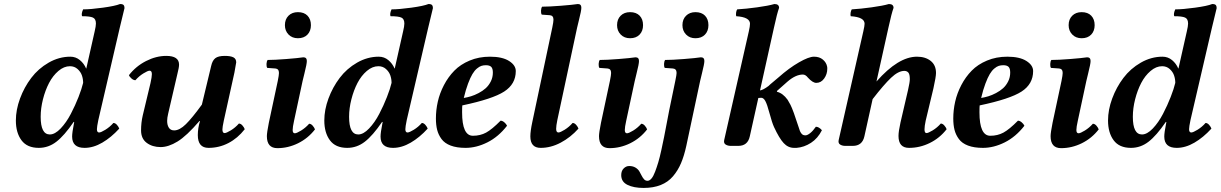

<svg xmlns="http://www.w3.org/2000/svg" viewBox="-20 -718 6008 945"><path d="M180.2 -143.1Q180.2 -56.2 225.1 -56.2Q250.5 -56.2 278.6 -85.7Q306.6 -115.2 328.6 -157.5Q350.6 -199.7 366.5 -240.5Q382.3 -281.2 389.2 -310.1Q389.2 -329.1 383.1 -346.9Q377 -364.7 361.6 -378.4Q346.2 -392.1 324.2 -392.1Q294.9 -392.1 267.6 -368.9Q240.2 -345.7 221.4 -309.6Q202.6 -273.4 191.4 -229.2Q180.2 -185.1 180.2 -143.1ZM58.1 -125Q58.1 -177.7 78.6 -233.2Q99.1 -288.6 133.8 -334.5Q168.5 -380.4 219.5 -409.7Q270.5 -439 326.2 -439Q353 -439 373.3 -422.1Q393.6 -405.3 403.8 -380.9H404.8L445.8 -563Q452.1 -589.4 452.1 -602.1Q452.1 -625 437.3 -631.6Q422.4 -638.2 383.8 -638.2Q379.4 -651.4 389.2 -671.9Q425.8 -671.9 486.3 -680.2Q546.9 -688.5 570.8 -698.2Q584 -698.2 588.4 -693.1Q592.8 -688 592.8 -678.2Q591.3 -673.3 569.8 -583L463.9 -127Q457 -93.8 457 -82Q457 -65.9 467.8 -65.9Q476.6 -65.9 498.5 -79.3Q520.5 -92.8 538.1 -112.8Q547.4 -112.8 555.7 -103.3Q564 -93.8 566.9 -85Q527.3 -41.5 483.4 -15.9Q439.5 9.8 396 9.8Q335 9.8 335 -45.9Q335 -65.4 344.2 -111.8L345.2 -117.2L342.8 -118.2Q296.4 -50.3 257.3 -20.3Q218.3 9.8 170.9 9.8Q113.3 9.8 85.7 -27.6Q58.1 -64.9 58.1 -125Z M964.4 -122.1H961.4Q898.4 -48.8 853.8 -21.5Q809.1 5.9 770.5 5.9Q730 5.9 702.1 -14.9Q674.3 -35.6 674.3 -76.2Q674.3 -114.7 682.6 -149.9L720.7 -309.1Q727.5 -339.8 727.5 -353Q727.5 -370.1 716.3 -370.1Q707.5 -370.1 685.8 -356.7Q664.1 -343.3 646.5 -323.2Q636.7 -323.2 627 -331.8Q617.2 -340.3 614.7 -348.1Q648.9 -392.1 698.7 -417.5Q748.5 -442.9 798.3 -442.9Q861.3 -442.9 861.3 -399.9Q861.3 -386.2 853.5 -356L807.6 -158.2Q802.7 -137.7 802.7 -123Q802.7 -102.1 811.3 -89.1Q819.8 -76.2 837.4 -76.2Q863.8 -76.2 894.8 -106.7Q925.8 -137.2 973.6 -203.1L1019.5 -394Q1025.4 -420.4 1039.8 -431.6Q1054.2 -442.9 1086.4 -442.9Q1114.7 -442.9 1128.7 -435.8Q1142.6 -428.7 1142.6 -411.1Q1142.6 -409.2 1133.8 -360.8L1081.5 -124Q1074.7 -91.8 1074.7 -81.1Q1074.7 -63 1085.4 -63Q1094.2 -63 1116.2 -76.4Q1138.2 -89.8 1155.8 -109.9Q1165 -109.9 1173.3 -100.3Q1181.6 -90.8 1184.6 -82Q1149.9 -37.6 1104.2 -13.9Q1058.6 9.8 1006.3 9.8Q953.6 9.8 953.6 -53.2Q953.6 -87.4 964.4 -122.1Z M1469.2 -318.8 1427.2 -123Q1420.4 -92.3 1420.4 -78.1Q1420.4 -62 1431.2 -62Q1439.9 -62 1461.9 -75.4Q1483.9 -88.9 1501.5 -108.9Q1510.7 -108.9 1519 -99.4Q1527.3 -89.8 1530.3 -81.1Q1496.1 -37.1 1447 -12.9Q1397.9 11.2 1345.2 11.2Q1293.5 11.2 1293.5 -47.9Q1293.5 -64.9 1303.2 -113.8L1347.2 -319.8Q1353 -348.6 1353 -358.9Q1353 -379.4 1335.4 -380.9L1295.4 -383.8Q1291 -390.1 1291.7 -403.6Q1292.5 -417 1297.4 -422.9Q1331.1 -422.9 1389.6 -427.5Q1448.2 -432.1 1473.1 -436Q1490.2 -436 1490.2 -418Q1490.2 -410.2 1487.3 -395.5Q1484.4 -380.9 1478.3 -356.2Q1472.2 -331.5 1469.2 -318.8ZM1382.3 -594.2Q1382.3 -623 1399.9 -640.6Q1417.5 -658.2 1446.3 -658.2Q1476.6 -658.2 1493.4 -640.9Q1510.3 -623.5 1510.3 -594.2Q1510.3 -565.4 1493.2 -547.6Q1476.1 -529.8 1446.3 -529.8Q1418 -529.8 1400.1 -548.1Q1382.3 -566.4 1382.3 -594.2Z M1698.2 -143.1Q1698.2 -56.2 1743.2 -56.2Q1768.6 -56.2 1796.6 -85.7Q1824.7 -115.2 1846.7 -157.5Q1868.7 -199.7 1884.5 -240.5Q1900.4 -281.2 1907.2 -310.1Q1907.2 -329.1 1901.1 -346.9Q1895 -364.7 1879.6 -378.4Q1864.3 -392.1 1842.3 -392.1Q1813 -392.1 1785.6 -368.9Q1758.3 -345.7 1739.5 -309.6Q1720.7 -273.4 1709.5 -229.2Q1698.2 -185.1 1698.2 -143.1ZM1576.2 -125Q1576.2 -177.7 1596.7 -233.2Q1617.2 -288.6 1651.9 -334.5Q1686.5 -380.4 1737.5 -409.7Q1788.6 -439 1844.2 -439Q1871.1 -439 1891.4 -422.1Q1911.6 -405.3 1921.9 -380.9H1922.9L1963.9 -563Q1970.2 -589.4 1970.2 -602.1Q1970.2 -625 1955.3 -631.6Q1940.4 -638.2 1901.9 -638.2Q1897.5 -651.4 1907.2 -671.9Q1943.8 -671.9 2004.4 -680.2Q2064.9 -688.5 2088.9 -698.2Q2102.1 -698.2 2106.4 -693.1Q2110.8 -688 2110.8 -678.2Q2109.4 -673.3 2087.9 -583L1981.9 -127Q1975.1 -93.8 1975.1 -82Q1975.1 -65.9 1985.8 -65.9Q1994.6 -65.9 2016.6 -79.3Q2038.6 -92.8 2056.2 -112.8Q2065.4 -112.8 2073.7 -103.3Q2082 -93.8 2085 -85Q2045.4 -41.5 2001.5 -15.9Q1957.5 9.8 1914.1 9.8Q1853 9.8 1853 -45.9Q1853 -65.4 1862.3 -111.8L1863.3 -117.2L1860.8 -118.2Q1814.5 -50.3 1775.4 -20.3Q1736.3 9.8 1689 9.8Q1631.3 9.8 1603.8 -27.6Q1576.2 -64.9 1576.2 -125Z M2405.8 -360.8Q2405.8 -380.9 2397.7 -388.9Q2389.6 -397 2371.6 -397Q2359.4 -397 2349.4 -393.8Q2339.4 -390.6 2327.4 -380.6Q2315.4 -370.6 2305.2 -353.5Q2294.9 -336.4 2283.7 -306.6Q2272.5 -276.9 2262.7 -235.8Q2280.3 -238.8 2298.1 -244.1Q2315.9 -249.5 2335.9 -260Q2356 -270.5 2370.8 -283.9Q2385.7 -297.4 2395.8 -317.4Q2405.8 -337.4 2405.8 -360.8ZM2255.4 -199.2Q2254.4 -191.4 2254.4 -165Q2254.4 -49.8 2307.6 -49.8Q2343.8 -49.8 2372.6 -65.4Q2401.4 -81.1 2443.8 -124Q2452.6 -124 2462.2 -116Q2471.7 -107.9 2475.6 -99.1Q2433.1 -44.4 2378.9 -17.3Q2324.7 9.8 2271.5 9.8Q2228 9.8 2198.2 -1.5Q2168.5 -12.7 2153.1 -33.7Q2137.7 -54.7 2131.6 -78.9Q2125.5 -103 2125.5 -134.8Q2125.5 -176.3 2134.8 -217.5Q2144 -258.8 2165 -299.1Q2186 -339.4 2216.1 -370.1Q2246.1 -400.9 2291.5 -419.9Q2336.9 -439 2391.6 -439Q2452.1 -439 2485.4 -418Q2518.6 -397 2518.6 -368.2Q2518.6 -304.2 2461.4 -267.3Q2404.3 -230.5 2255.4 -199.2Z M2820.3 -581.1 2723.1 -127Q2717.3 -98.6 2717.3 -84Q2717.3 -65.9 2728.5 -65.9Q2737.3 -65.9 2759 -79.3Q2780.8 -92.8 2798.3 -112.8Q2807.6 -112.8 2815.9 -103.3Q2824.2 -93.8 2827.1 -85Q2788.1 -41.5 2739.7 -15.9Q2691.4 9.8 2641.1 9.8Q2590.3 9.8 2590.3 -46.9Q2590.3 -72.3 2600.1 -118.2L2698.2 -582Q2704.1 -610.4 2704.1 -621.1Q2704.1 -641.6 2686.5 -643.1L2646.5 -646Q2642.1 -652.3 2642.8 -665.8Q2643.6 -679.2 2648.4 -685.1Q2682.1 -685.1 2740.7 -689.7Q2799.3 -694.3 2824.2 -698.2Q2841.3 -698.2 2841.3 -680.2Q2841.3 -672.4 2838.4 -657.7Q2835.4 -643.1 2829.3 -618.4Q2823.2 -593.8 2820.3 -581.1Z M3104 -318.8 3062 -123Q3055.2 -92.3 3055.2 -78.1Q3055.2 -62 3065.9 -62Q3074.7 -62 3096.7 -75.4Q3118.7 -88.9 3136.2 -108.9Q3145.5 -108.9 3153.8 -99.4Q3162.1 -89.8 3165 -81.1Q3130.9 -37.1 3081.8 -12.9Q3032.7 11.2 2980 11.2Q2928.2 11.2 2928.2 -47.9Q2928.2 -64.9 2938 -113.8L2981.9 -319.8Q2987.8 -348.6 2987.8 -358.9Q2987.8 -379.4 2970.2 -380.9L2930.2 -383.8Q2925.8 -390.1 2926.5 -403.6Q2927.2 -417 2932.1 -422.9Q2965.8 -422.9 3024.4 -427.5Q3083 -432.1 3107.9 -436Q3125 -436 3125 -418Q3125 -410.2 3122.1 -395.5Q3119.1 -380.9 3113 -356.2Q3106.9 -331.5 3104 -318.8ZM3017.1 -594.2Q3017.1 -623 3034.7 -640.6Q3052.2 -658.2 3081.1 -658.2Q3111.3 -658.2 3128.2 -640.9Q3145 -623.5 3145 -594.2Q3145 -565.4 3127.9 -547.6Q3110.8 -529.8 3081.1 -529.8Q3052.7 -529.8 3034.9 -548.1Q3017.1 -566.4 3017.1 -594.2Z M3425.8 -318.8 3357.9 0Q3347.2 49.3 3331.8 85.4Q3316.4 121.6 3292.2 149.9Q3268.1 178.2 3231.9 192.6Q3195.8 207 3147.9 207Q3099.1 207 3068.4 191.9Q3037.6 176.8 3037.6 144Q3037.6 123 3049.6 111.1Q3061.5 99.1 3076.7 99.1Q3094.7 99.1 3107.4 106.7Q3120.1 114.3 3126.5 125Q3132.8 135.7 3137.9 146.2Q3143.1 156.7 3149.9 164.3Q3156.7 171.9 3167 171.9Q3176.8 171.9 3186.3 160.9Q3195.8 149.9 3204.3 127.2Q3212.9 104.5 3220 80.8Q3227.1 57.1 3235.1 20.3Q3243.2 -16.6 3248.5 -43.5Q3253.9 -70.3 3261.7 -112.1Q3269.5 -153.8 3273.9 -175.8L3303.7 -319.8Q3310.1 -350.6 3310.1 -358.9Q3310.1 -379.4 3292 -380.9L3252 -383.8Q3247.6 -390.1 3248.3 -403.6Q3249 -417 3253.9 -422.9Q3287.6 -422.9 3346.2 -427.5Q3404.8 -432.1 3429.7 -436Q3446.8 -436 3446.8 -418Q3446.8 -410.2 3443.8 -395.5Q3440.9 -380.9 3434.8 -356.2Q3428.7 -331.5 3425.8 -318.8ZM3338.9 -594.2Q3338.9 -623 3356.7 -640.6Q3374.5 -658.2 3402.8 -658.2Q3433.1 -658.2 3450 -640.9Q3466.8 -623.5 3466.8 -594.2Q3466.8 -565.4 3449.7 -547.6Q3432.6 -529.8 3402.8 -529.8Q3374.5 -529.8 3356.7 -548.1Q3338.9 -566.4 3338.9 -594.2Z M3712.4 -235.8 3670.4 -46.9Q3660.2 0 3613.8 0H3576.7Q3562 0 3551.5 -6.6Q3541 -13.2 3544.4 -28.8L3665.5 -563Q3671.4 -588.9 3671.4 -601.1Q3671.4 -633.8 3603.5 -638.2Q3601.6 -645.5 3603 -656Q3604.5 -666.5 3608.4 -671.9Q3650.9 -674.3 3706.3 -681.9Q3761.7 -689.5 3791.5 -698.2Q3814.5 -698.2 3814.5 -679.2Q3804.7 -652.8 3789.6 -583L3720.7 -272.9Q3735.8 -274.9 3762.7 -294.9Q3764.2 -296.4 3767.1 -299.1Q3770 -301.8 3771.5 -303.2L3811.5 -336.9Q3863.8 -383.3 3912.4 -411.1Q3960.9 -439 3986.3 -439Q4013.2 -439 4030 -424.8Q4046.9 -410.6 4050.8 -391.1Q4051.8 -388.2 4051.8 -379.9Q4051.8 -353 4036.4 -331.5Q4021 -310.1 3997.6 -310.1Q3980 -310.1 3956.5 -335.9Q3944.8 -351.1 3931.6 -351.1Q3896 -351.1 3855.5 -315.9L3803.7 -270L3804.7 -266.1Q3833 -259.3 3856.4 -227.1Q3859.4 -222.2 3870.6 -202.1Q3883.8 -176.3 3911.6 -89.8Q3914.6 -80.1 3916.7 -74.5Q3918.9 -68.8 3922.9 -63Q3926.8 -57.1 3931.9 -54.4Q3937 -51.8 3944.3 -51.8Q3953.6 -51.8 3967.5 -62.7Q3981.4 -73.7 3995.6 -94.2Q4010.3 -94.2 4025.4 -77.1Q4005.4 -37.1 3971.7 -15.1Q3938 6.8 3900.4 9.8H3888.7Q3858.9 9.8 3837.2 -13.7Q3815.4 -37.1 3789.6 -92.8Q3779.8 -114.3 3767.8 -159.4Q3755.9 -204.6 3746.6 -221.2Q3737.8 -236.8 3726.6 -236.8Q3717.3 -236.8 3712.4 -235.8Z M4274.9 -230 4234.4 -46.9Q4224.1 0 4177.2 0H4140.1Q4125.5 0 4115 -6.6Q4104.5 -13.2 4107.9 -28.8L4229 -563Q4235.4 -590.8 4235.4 -601.1Q4235.4 -633.8 4167 -638.2Q4165 -645.5 4166.7 -656Q4168.5 -666.5 4172.4 -671.9Q4214.4 -674.3 4269.8 -681.9Q4325.2 -689.5 4355 -698.2Q4377.9 -698.2 4377.9 -679.2Q4368.2 -652.8 4353 -583L4293.9 -316.9Q4401.4 -439 4493.2 -439Q4534.7 -439 4560.8 -418.2Q4586.9 -397.5 4586.9 -358.9Q4586.9 -340.3 4574.2 -283.2L4536.1 -124Q4530.3 -96.7 4530.3 -81.1Q4530.3 -63 4540 -63Q4548.8 -63 4570.8 -76.4Q4592.8 -89.8 4610.4 -109.9Q4619.6 -109.9 4627.9 -100.3Q4636.2 -90.8 4639.2 -82Q4605 -38.1 4556.2 -14.2Q4507.3 9.8 4454.1 9.8Q4402.3 9.8 4402.3 -48.8Q4402.3 -71.3 4412.1 -115.2L4449.2 -274.9Q4458 -313.5 4458 -328.1Q4458 -352.5 4450.7 -360.8Q4443.4 -369.1 4431.2 -369.1Q4401.4 -369.1 4365.5 -335Q4329.6 -300.8 4274.9 -230Z M4952.1 -360.8Q4952.1 -380.9 4944.1 -388.9Q4936 -397 4918 -397Q4905.8 -397 4895.8 -393.8Q4885.7 -390.6 4873.8 -380.6Q4861.8 -370.6 4851.6 -353.5Q4841.3 -336.4 4830.1 -306.6Q4818.8 -276.9 4809.1 -235.8Q4826.7 -238.8 4844.5 -244.1Q4862.3 -249.5 4882.3 -260Q4902.3 -270.5 4917.2 -283.9Q4932.1 -297.4 4942.1 -317.4Q4952.1 -337.4 4952.1 -360.8ZM4801.8 -199.2Q4800.8 -191.4 4800.8 -165Q4800.8 -49.8 4854 -49.8Q4890.1 -49.8 4918.9 -65.4Q4947.8 -81.1 4990.2 -124Q4999 -124 5008.5 -116Q5018.1 -107.9 5022 -99.1Q4979.5 -44.4 4925.3 -17.3Q4871.1 9.8 4817.9 9.8Q4774.4 9.8 4744.6 -1.5Q4714.8 -12.7 4699.5 -33.7Q4684.1 -54.7 4678 -78.9Q4671.9 -103 4671.9 -134.8Q4671.9 -176.3 4681.2 -217.5Q4690.4 -258.8 4711.4 -299.1Q4732.4 -339.4 4762.5 -370.1Q4792.5 -400.9 4837.9 -419.9Q4883.3 -439 4938 -439Q4998.5 -439 5031.7 -418Q5064.9 -397 5064.9 -368.2Q5064.9 -304.2 5007.8 -267.3Q4950.7 -230.5 4801.8 -199.2Z M5326.7 -318.8 5284.7 -123Q5277.8 -92.3 5277.8 -78.1Q5277.8 -62 5288.6 -62Q5297.4 -62 5319.3 -75.4Q5341.3 -88.9 5358.9 -108.9Q5368.2 -108.9 5376.5 -99.4Q5384.8 -89.8 5387.7 -81.1Q5353.5 -37.1 5304.4 -12.9Q5255.4 11.2 5202.6 11.2Q5150.9 11.2 5150.9 -47.9Q5150.9 -64.9 5160.6 -113.8L5204.6 -319.8Q5210.4 -348.6 5210.4 -358.9Q5210.4 -379.4 5192.9 -380.9L5152.8 -383.8Q5148.4 -390.1 5149.2 -403.6Q5149.9 -417 5154.8 -422.9Q5188.5 -422.9 5247.1 -427.5Q5305.7 -432.1 5330.6 -436Q5347.7 -436 5347.7 -418Q5347.7 -410.2 5344.7 -395.5Q5341.8 -380.9 5335.7 -356.2Q5329.6 -331.5 5326.7 -318.8ZM5239.7 -594.2Q5239.7 -623 5257.3 -640.6Q5274.9 -658.2 5303.7 -658.2Q5334 -658.2 5350.8 -640.9Q5367.7 -623.5 5367.7 -594.2Q5367.7 -565.4 5350.6 -547.6Q5333.5 -529.8 5303.7 -529.8Q5275.4 -529.8 5257.6 -548.1Q5239.7 -566.4 5239.7 -594.2Z M5555.7 -143.1Q5555.7 -56.2 5600.6 -56.2Q5626 -56.2 5654.1 -85.7Q5682.1 -115.2 5704.1 -157.5Q5726.1 -199.7 5741.9 -240.5Q5757.8 -281.2 5764.6 -310.1Q5764.6 -329.1 5758.5 -346.9Q5752.4 -364.7 5737.1 -378.4Q5721.7 -392.1 5699.7 -392.1Q5670.4 -392.1 5643.1 -368.9Q5615.7 -345.7 5596.9 -309.6Q5578.1 -273.4 5566.9 -229.2Q5555.7 -185.1 5555.7 -143.1ZM5433.6 -125Q5433.6 -177.7 5454.1 -233.2Q5474.6 -288.6 5509.3 -334.5Q5543.9 -380.4 5595 -409.7Q5646 -439 5701.7 -439Q5728.5 -439 5748.8 -422.1Q5769 -405.3 5779.3 -380.9H5780.3L5821.3 -563Q5827.6 -589.4 5827.6 -602.1Q5827.6 -625 5812.7 -631.6Q5797.9 -638.2 5759.3 -638.2Q5754.9 -651.4 5764.6 -671.9Q5801.3 -671.9 5861.8 -680.2Q5922.4 -688.5 5946.3 -698.2Q5959.5 -698.2 5963.9 -693.1Q5968.3 -688 5968.3 -678.2Q5966.8 -673.3 5945.3 -583L5839.4 -127Q5832.5 -93.8 5832.5 -82Q5832.5 -65.9 5843.3 -65.9Q5852.1 -65.9 5874 -79.3Q5896 -92.8 5913.6 -112.8Q5922.9 -112.8 5931.2 -103.3Q5939.5 -93.8 5942.4 -85Q5902.8 -41.5 5858.9 -15.9Q5814.9 9.8 5771.5 9.8Q5710.4 9.8 5710.4 -45.9Q5710.4 -65.4 5719.7 -111.8L5720.7 -117.2L5718.3 -118.2Q5671.9 -50.3 5632.8 -20.3Q5593.8 9.8 5546.4 9.8Q5488.8 9.8 5461.2 -27.6Q5433.6 -64.9 5433.6 -125Z"/></svg>

Font: Common Serif
Style: Bold Italic
Weight: 700
Italic angle: -12°
Designer: Philipp H. Poll, Khaled Hosny
Foundry: Stefan Peev, Context Ltd.
Version: Version 1.026